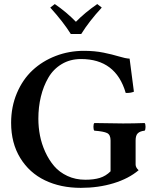

<svg xmlns="http://www.w3.org/2000/svg" viewBox="-20 -906 756 936"><path d="M389.2 -658.2Q441.4 -658.2 484.6 -649.4Q527.8 -640.6 559.6 -630.9Q591.3 -621.1 611.8 -620.1Q617.2 -582.5 623.5 -530.5Q629.9 -478.5 632.8 -459Q615.7 -451.7 592.8 -453.1Q544.9 -618.2 375 -618.2Q321.8 -618.2 280.8 -593.5Q239.7 -568.8 215.6 -527.1Q191.4 -485.4 179.2 -434.6Q167 -383.8 167 -327.1Q167 -286.1 174.8 -245.6Q182.6 -205.1 200.4 -165.8Q218.3 -126.5 243.9 -96.4Q269.5 -66.4 308.8 -48.1Q348.1 -29.8 396 -29.8Q437.5 -29.8 466.8 -38.8Q496.1 -47.9 519 -70.8V-221.2Q519 -249 502.2 -257.3Q485.4 -265.6 439.9 -269Q435.5 -273.4 435.5 -287.6Q435.5 -301.8 439.9 -306.2Q529.8 -304.2 580.1 -304.2Q631.3 -304.2 685.1 -306.2Q689.5 -301.8 689.5 -287.6Q689.5 -273.4 685.1 -269Q662.6 -266.6 651.9 -256.3Q641.1 -246.1 641.1 -221.2V-104Q641.1 -89.4 655.8 -76.2Q607.4 -35.2 533.7 -12.7Q460 9.8 374 9.8Q275.4 9.8 199.2 -26.9Q123 -63.5 78.6 -136Q34.2 -208.5 34.2 -307.1Q34.2 -385.7 62.5 -452.4Q90.8 -519 138.9 -563.7Q187 -608.4 251.7 -633.3Q316.4 -658.2 389.2 -658.2ZM325.2 -740.2Q288.6 -798.8 225.1 -869.1L247.1 -886.2Q304.2 -847.2 350.1 -799.8Q394 -844.7 454.1 -886.2L476.1 -869.1Q414.1 -801.8 376 -740.2Z"/></svg>

Font: Common Serif SemiBold
Style: Regular
Weight: 600
Designer: Philipp H. Poll, Khaled Hosny
Foundry: Stefan Peev, Context Ltd.
Version: Version 1.026